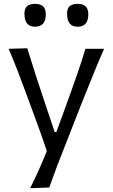

<svg xmlns="http://www.w3.org/2000/svg" viewBox="-20 -776 587 1001"><path d="M137.2 205.1Q161.6 156.7 183.1 108.4Q204.6 60.1 224.1 11.7Q207 -40.5 187.7 -93.8Q168.5 -147 149.9 -197.3L115.2 -291.5Q94.2 -348.1 71.8 -406.7Q49.3 -465.3 24.9 -521.5L122.1 -524.4Q143.1 -456.5 164.1 -391.4Q185.1 -326.2 208 -257.8L265.1 -87.9H273.9L335.9 -257.8Q360.4 -324.7 382.8 -389.9Q405.3 -455.1 425.3 -521.5H522.5Q503.9 -479 487.5 -439.7Q471.2 -400.4 452.4 -353.5Q433.6 -306.6 407.2 -241.2L349.6 -94.2Q309.6 5.9 283.2 75.4Q256.8 145 236.8 201.7ZM162.6 -636.7Q107.4 -636.7 107.4 -704.6Q107.4 -731.9 121.3 -743.9Q135.3 -755.9 163.6 -755.9Q218.8 -755.9 218.8 -702.1Q218.8 -636.7 162.6 -636.7ZM384.8 -636.7Q329.6 -636.7 329.6 -704.6Q329.6 -731.9 343.5 -743.9Q357.4 -755.9 385.7 -755.9Q440.4 -755.9 440.4 -702.1Q440.4 -636.7 384.8 -636.7Z"/></svg>

Font: Pinar-DS2-FD Regular
Style: Regular
Weight: 400
Designer: Amin Abedi
Version: Version 2.000